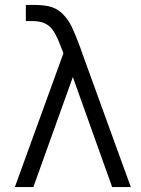

<svg xmlns="http://www.w3.org/2000/svg" viewBox="-20 -755 568 775"><path d="M224.5 -570Q208.8 -609.7 196.2 -629.3Q183.7 -649 163.4 -659.5Q143.2 -670 109.7 -670H84.3V-735H117.3Q153.7 -735 176.7 -729.7Q209.5 -722.3 232.5 -699.3Q255.5 -676.3 270.3 -645.5Q285.2 -614.7 303.5 -564.2Q308 -552.3 312 -540L508 0H432.7L274 -444L114.7 0H40L236 -540Z"/></svg>

Font: Tap Sans
Style: Regular
Weight: 400
Designer: Tap Payments
Foundry: Tap Payments
Version: Version 1.001;Glyphs 3.1.2 (3151)